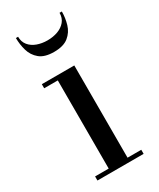

<svg xmlns="http://www.w3.org/2000/svg" viewBox="-177 -737 657 794"><g transform="rotate(-30 151.5 -339.5)"><path d="M196.5 -460V-19.5H262V0H41.5V-19.5H106.5V-440.5H41.5V-460ZM153 -550Q108 -550 84.5 -569.5Q61 -589 52.5 -618.8Q44 -648.5 44 -679H54.5Q54.5 -654.5 68 -638Q81.5 -621.5 104 -613.2Q126.5 -605 153 -605Q180 -605 202.5 -613.2Q225 -621.5 238.8 -638Q252.5 -654.5 252.5 -679H263.5Q263.5 -648.5 254.8 -618.8Q246 -589 222 -569.5Q198 -550 153 -550Z"/></g></svg>

Font: Bodoni Moda 11pt
Style: Regular
Weight: 400
Version: Version 2.004